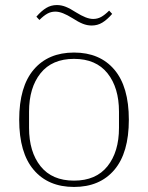

<svg xmlns="http://www.w3.org/2000/svg" viewBox="-20 -728 586 760"><path d="M273 -13Q360 -13 405.5 -70Q451 -127 451 -222V-286Q451 -381 405.5 -438Q360 -495 273 -495Q186 -495 140.5 -438Q95 -381 95 -286V-222Q95 -127 140.5 -70Q186 -13 273 -13ZM273 12Q171 12 113.5 -55.5Q56 -123 56 -254Q56 -385 113.5 -452.5Q171 -520 273 -520Q375 -520 432.5 -452.5Q490 -385 490 -254Q490 -123 432.5 -55.5Q375 12 273 12ZM343 -627Q325 -627 307.5 -634Q290 -641 267 -656Q246 -669 229.5 -675.5Q213 -682 199 -682Q182 -682 167.5 -674Q153 -666 136 -649L124 -662Q144 -685 163 -696.5Q182 -708 205 -708Q223 -708 240.5 -701Q258 -694 281 -679Q302 -666 318.5 -659.5Q335 -653 349 -653Q366 -653 380.5 -661Q395 -669 412 -686L424 -673Q404 -650 385 -638.5Q366 -627 343 -627Z"/></svg>

Font: IBM Plex Serif ExtraLight
Style: Regular
Weight: 200
Designer: Mike Abbink, Paul van der Laan, Pieter van Rosmalen
Foundry: Bold Monday
Version: Version 2.5